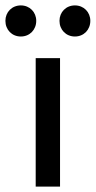

<svg xmlns="http://www.w3.org/2000/svg" viewBox="-66 -690 354 710"><path d="M66 0H156V-475H66ZM-46 -613C-46 -580 -22 -555 11 -555C44 -555 68 -580 68 -613C68 -645 44 -670 11 -670C-22 -670 -46 -645 -46 -613ZM154 -613C154 -580 178 -555 211 -555C244 -555 268 -580 268 -613C268 -645 244 -670 211 -670C178 -670 154 -645 154 -613Z"/></svg>

Font: MV Cash
Style: Regular
Weight: 400
Designer: Rodrigo Fuenzalida
Foundry: fragTYPE
Version: Version 1.100;Glyphs 3.1.2 (3151)